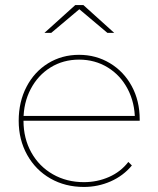

<svg xmlns="http://www.w3.org/2000/svg" viewBox="-20 -737 627 760"><path d="M54 -259Q54 -334 85 -393.5Q116 -453 170.5 -486.5Q225 -520 293 -520Q360 -520 415 -487Q470 -454 501.5 -396Q533 -338 533 -264Q533 -262 533 -259H65V-278H522L514 -263Q514 -330 485.5 -384.5Q457 -439 406.5 -470Q356 -501 293 -501Q230 -501 180 -470Q130 -439 101.5 -384.5Q73 -330 73 -263V-259Q73 -189 104 -133.5Q135 -78 189.5 -47Q244 -16 312 -16Q365 -16 411.5 -36.5Q458 -57 488 -96L502 -82Q468 -41 418 -19Q368 3 312 3Q238 3 179.5 -30.5Q121 -64 87.5 -124Q54 -184 54 -259ZM278 -717H310L432 -607H405L291 -703H297L183 -607H156Z"/></svg>

Font: iiserrat Thin
Style: Regular
Weight: 100
Designer: Akira Ohta
Foundry: Akira Ohta
Version: Version 1.200;Glyphs 3.3.1 (3343)